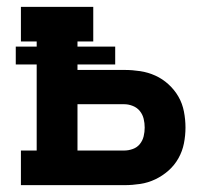

<svg xmlns="http://www.w3.org/2000/svg" viewBox="-20 -540 640 560"><path d="M41 0V-101H87V-352H26V-404H87V-419H41V-520H252V-419H206V-404H316V-352H206V-336H343Q366 -336 389 -332.5Q412 -329 433 -319.5Q454 -310 471.5 -294Q489 -278 500.5 -258Q512 -238 516.5 -214.5Q521 -191 521 -168Q521 -145 516.5 -122Q512 -99 500.5 -78.5Q489 -58 471.5 -42.5Q454 -27 433 -17Q412 -7 389 -3.5Q366 0 343 0ZM206 -101H343Q355 -101 367.5 -105.5Q380 -110 388 -120Q396 -130 399 -142.5Q402 -155 402 -168Q402 -181 399 -193.5Q396 -206 388 -216Q380 -226 367.5 -231Q355 -236 343 -236H206Z"/></svg>

Font: Iosevka Etoile
Style: Bold
Weight: 700
Designer: Belleve Invis
Foundry: Belleve Invis
Version: Version 28.1.0; ttfautohint (v1.8.4)